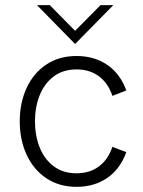

<svg xmlns="http://www.w3.org/2000/svg" viewBox="-20 -717 556 744"><path d="M56.5 -247Q56.5 -318 83 -375.8Q109.5 -433.5 159.2 -466.8Q209 -500 276.5 -500Q345 -500 395.2 -466Q445.5 -432 469.5 -366.5L415.5 -345.5Q399.5 -394 363.8 -421Q328 -448 276.5 -448Q224 -448 187.8 -420.5Q151.5 -393 133.5 -347.2Q115.5 -301.5 115.5 -247Q115.5 -192 133.5 -146.2Q151.5 -100.5 187.8 -73Q224 -45.5 276.5 -45.5Q328 -45.5 363.8 -72.5Q399.5 -99.5 415.5 -148L469.5 -127.5Q445.5 -61.5 395.2 -27.2Q345 7 276.5 7Q209 7 159.2 -26.5Q109.5 -60 83 -117.8Q56.5 -175.5 56.5 -247ZM123.5 -697H173L271 -597.5L369.5 -697H419L271 -546.5Z"/></svg>

Font: HK Grotesk Light
Style: Regular
Weight: 300
Designer: Alfredo Marco Pradil
Foundry: Hanken Design Co.
Version: Version 3.001